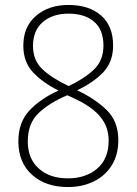

<svg xmlns="http://www.w3.org/2000/svg" viewBox="-20 -810 551 774"><path d="M254 -56Q164 -56 109 -105.5Q54 -155 54 -240Q54 -317 98.5 -364.5Q143 -412 216 -445Q155 -475 114.5 -517Q74 -559 74 -626Q74 -702 125 -746Q176 -790 256 -790Q339 -790 387.5 -747.5Q436 -705 436 -627Q436 -561 397 -519.5Q358 -478 291 -446Q365 -411 411 -365.5Q457 -320 457 -245Q457 -186 430.5 -143.5Q404 -101 358 -78.5Q312 -56 254 -56ZM257 -463Q320 -493 358.5 -529.5Q397 -566 397 -626Q397 -690 359.5 -722.5Q322 -755 256 -755Q192 -755 152.5 -721Q113 -687 113 -625Q113 -566 152 -530Q191 -494 257 -463ZM253 -91Q326 -91 372 -130.5Q418 -170 418 -243Q418 -300 382.5 -341.5Q347 -383 273 -416L251 -426Q180 -396 136 -354.5Q92 -313 92 -240Q92 -170 136.5 -130.5Q181 -91 253 -91Z"/></svg>

Font: Noto Sans Malayalam UI SemiCondensed ExtraLight
Style: Regular
Weight: 200
Width: 4
Designer: Jelle Bosma - Monotype Design Team
Foundry: Monotype Imaging Inc.
Version: Version 2.104; ttfautohint (v1.8.4.7-5d5b)